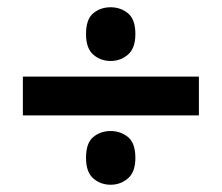

<svg xmlns="http://www.w3.org/2000/svg" viewBox="-20 -617 612 529"><path d="M285 -449Q257 -449 237 -466.5Q217 -484 217 -523Q217 -564 237 -580.5Q257 -597 285 -597Q312 -597 332.5 -580.5Q353 -564 353 -523Q353 -484 332.5 -466.5Q312 -449 285 -449ZM43 -299V-406H528V-299ZM285 -108Q257 -108 237 -125.5Q217 -143 217 -182Q217 -223 237 -239.5Q257 -256 285 -256Q312 -256 332.5 -239.5Q353 -223 353 -182Q353 -143 332.5 -125.5Q312 -108 285 -108Z"/></svg>

Font: Noto Sans Thaana
Style: Bold
Weight: 700
Designer: David Williams
Foundry: Google Inc.
Version: Version 3.001; ttfautohint (v1.8.4.7-5d5b)